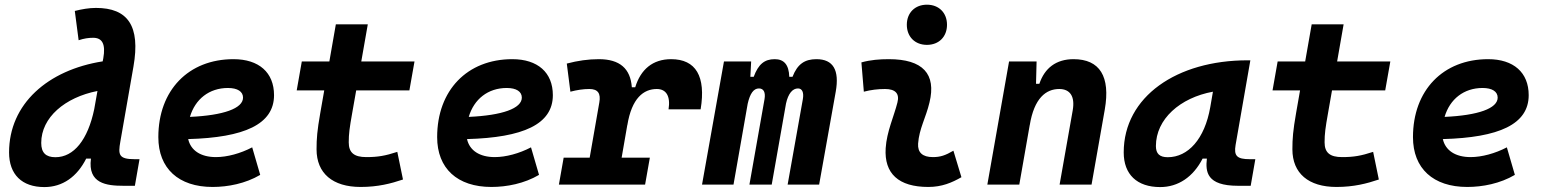

<svg xmlns="http://www.w3.org/2000/svg" viewBox="-20 -776 6485 807"><path d="M166.5 10.3C242.7 10.3 303.7 -32.7 342.3 -109.4H362.3C348.1 -4.4 427.7 4.9 499 4.9H546.9L566.4 -106.9H545.9C478.5 -106.9 476.1 -126 485.8 -180.7L541 -496.6C570.8 -667.5 517.1 -742.7 383.3 -742.7C353.5 -742.7 323.7 -737.3 294.4 -730L310.5 -606.9C333 -614.3 351.6 -617.2 371.6 -617.2C409.7 -617.2 424.8 -590.8 414.1 -530.8L411.6 -518.1C181.2 -481.9 18.1 -339.4 18.1 -135.3C18.1 -43 71.8 10.3 166.5 10.3ZM376 -316.9C349.1 -188.5 290.5 -115.2 212.9 -115.2C172.4 -115.2 153.3 -134.3 153.3 -175.3C153.3 -282.2 252.9 -366.7 389.6 -393.6Z M887.7 -115.7C823.7 -115.7 781.7 -143.6 771 -191.4C1006.8 -197.8 1131.8 -253.4 1131.8 -376C1131.8 -471.2 1068.4 -527.3 961.4 -527.3C772 -527.3 645.5 -396.5 645.5 -199.7C645.5 -67.9 730.5 9.8 873.5 9.8C938 9.8 1011.7 -4.4 1073.7 -41L1040 -156.7C990.7 -130.9 934.6 -115.7 887.7 -115.7ZM778.3 -284.7C800.3 -359.4 859.4 -406.2 938 -406.2C978.5 -406.2 1001.5 -391.1 1001.5 -365.7C1001.5 -320.3 919.4 -291 778.3 -284.7Z M1495.6 9.8C1568.8 9.8 1623 -4.4 1673.8 -21.5L1649.9 -137.7C1599.1 -121.1 1568.4 -115.7 1519.5 -115.7C1468.3 -115.7 1445.8 -134.3 1445.8 -177.7C1445.8 -213.9 1449.2 -238.3 1460.4 -301.3L1477.1 -396H1700.7L1722.2 -517.6H1498.5L1525.9 -673.8H1391.6L1364.3 -517.6H1248.5L1227.1 -396H1342.8L1326.2 -301.3C1313 -226.1 1310.5 -193.4 1310.5 -148.4C1310.5 -47.4 1378.4 9.8 1495.6 9.8Z M2059.6 -115.7C1995.6 -115.7 1953.6 -143.6 1942.9 -191.4C2178.7 -197.8 2303.7 -253.4 2303.7 -376C2303.7 -471.2 2240.2 -527.3 2133.3 -527.3C1943.8 -527.3 1817.4 -396.5 1817.4 -199.7C1817.4 -67.9 1902.3 9.8 2045.4 9.8C2109.9 9.8 2183.6 -4.4 2245.6 -41L2211.9 -156.7C2162.6 -130.9 2106.4 -115.7 2059.6 -115.7ZM1950.2 -284.7C1972.2 -359.4 2031.2 -406.2 2109.9 -406.2C2150.4 -406.2 2173.3 -391.1 2173.3 -365.7C2173.3 -320.3 2091.3 -291 1950.2 -284.7Z M2329.1 0H2691.4L2711.4 -113.3H2592.8L2616.7 -251V-249.5C2635.3 -363.8 2685.1 -401.9 2740.7 -401.9C2780.3 -401.9 2798.8 -371.6 2790 -316.4H2924.8C2947.8 -455.1 2904.8 -527.3 2800.8 -527.3C2723.6 -527.3 2672.9 -484.4 2649.9 -409.2H2635.7C2629.9 -487.8 2585 -527.3 2497.1 -527.3C2452.6 -527.3 2408.2 -521 2362.3 -508.8L2377.4 -390.6C2405.3 -397.9 2431.6 -401.9 2457 -401.9C2493.2 -401.9 2505.9 -383.3 2499 -345.2L2458.5 -113.3H2349.1Z M3137.2 -517.6H3022.9L2930.7 0H3063L3122.6 -339.8C3132.3 -382.8 3147.5 -404.3 3169.9 -404.3C3189.9 -404.3 3198.2 -387.7 3193.4 -359.4L3129.9 0H3223.6L3283.7 -340.8C3293 -383.3 3311.5 -404.3 3334 -404.3C3351.6 -404.3 3359.4 -387.7 3354.5 -359.4L3290.5 0H3422.9L3492.7 -390.6C3508.8 -481 3482.4 -527.3 3411.6 -527.3C3362.8 -527.3 3332 -507.3 3311 -453.1H3297.4C3295.9 -504.4 3274.9 -527.3 3236.3 -527.3C3193.4 -527.3 3167.5 -506.3 3147.9 -453.1H3133.8Z M3987.3 -142.6C3953.6 -123 3933.1 -115.7 3900.9 -115.7C3857.9 -115.7 3836.4 -134.8 3838.9 -172.4C3843.3 -234.9 3871.6 -281.2 3886.7 -345.2C3916 -465.3 3858.9 -527.3 3715.8 -527.3C3677.2 -527.3 3638.7 -524.4 3600.6 -513.7L3610.8 -390.6C3640.6 -398.4 3670.4 -401.9 3700.2 -401.9C3743.7 -401.9 3761.7 -382.3 3752 -345.2C3737.8 -288.1 3707 -222.7 3702.6 -153.3C3695.8 -46.4 3756.8 9.8 3881.8 9.8C3939 9.8 3981 -8.3 4021 -31.2ZM3876 -587.4C3926.3 -587.4 3960.4 -621.6 3960.4 -671.9C3960.4 -722.2 3926.3 -756.3 3876 -756.3C3825.7 -756.3 3791.5 -722.2 3791.5 -671.9C3791.5 -621.6 3825.7 -587.4 3876 -587.4Z M4129.9 0H4264.2L4308.1 -250.5V-249.5C4326.7 -363.8 4376.5 -401.9 4432.1 -401.9C4477.5 -401.9 4499 -371.1 4488.8 -312.5L4433.6 0H4567.9L4623.5 -315.4C4647.9 -454.6 4602.5 -527.3 4492.2 -527.3C4418.9 -527.3 4370.6 -489.7 4348.6 -423.8H4334.5L4336.9 -517.6H4221.2Z M4856.4 10.3C4932.1 10.3 4995.1 -32.2 5034.7 -109.4H5052.7C5046.4 -54.2 5051.3 4.9 5183.6 4.9H5236.8L5256.3 -106.9H5232.9C5179.2 -106.9 5165.5 -120.6 5173.3 -166.5L5235.4 -522.5H5223.1C4926.8 -522.5 4703.1 -370.1 4703.1 -135.3C4703.1 -43 4758.8 10.3 4856.4 10.3ZM4888.2 -115.2C4854 -115.2 4838.4 -129.9 4838.4 -162.1C4838.4 -275.4 4939.9 -365.2 5078.1 -390.6L5066.9 -325.7C5043.5 -191.4 4973.6 -115.2 4888.2 -115.2Z M5597.2 9.8C5670.4 9.8 5724.6 -4.4 5775.4 -21.5L5751.5 -137.7C5700.7 -121.1 5669.9 -115.7 5621.1 -115.7C5569.8 -115.7 5547.4 -134.3 5547.4 -177.7C5547.4 -213.9 5550.8 -238.3 5562 -301.3L5578.6 -396H5802.2L5823.7 -517.6H5600.1L5627.4 -673.8H5493.2L5465.8 -517.6H5350.1L5328.6 -396H5444.3L5427.7 -301.3C5414.6 -226.1 5412.1 -193.4 5412.1 -148.4C5412.1 -47.4 5480 9.8 5597.2 9.8Z M6161.1 -115.7C6097.2 -115.7 6055.2 -143.6 6044.4 -191.4C6280.3 -197.8 6405.3 -253.4 6405.3 -376C6405.3 -471.2 6341.8 -527.3 6234.9 -527.3C6045.4 -527.3 5918.9 -396.5 5918.9 -199.7C5918.9 -67.9 6003.9 9.8 6147 9.8C6211.4 9.8 6285.2 -4.4 6347.2 -41L6313.5 -156.7C6264.2 -130.9 6208 -115.7 6161.1 -115.7ZM6051.8 -284.7C6073.7 -359.4 6132.8 -406.2 6211.4 -406.2C6252 -406.2 6274.9 -391.1 6274.9 -365.7C6274.9 -320.3 6192.9 -291 6051.8 -284.7Z"/></svg>

Font: Cascadia Mono NF
Style: Bold Italic
Weight: 700
Italic angle: -10°
Monospace: yes
Designer: Aaron Bell
Foundry: Saja Typeworks
Version: Version 2404.023